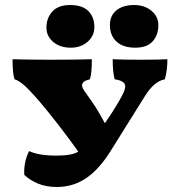

<svg xmlns="http://www.w3.org/2000/svg" viewBox="-20 -738 717 765"><path d="M647 -502Q647 -460 637 -422Q595 -415 558 -356L423 -140Q377 -65 324.5 -29Q272 7 207 7Q164 7 131.5 -6.5Q99 -20 77 -41Q75 -64 80 -89.5Q85 -115 96 -136Q134 -118 205 -118Q268 -118 292 -134Q210 -248 138 -333Q93 -385 72 -402Q51 -419 38 -422Q30 -444 30 -502Q94 -500 184 -500Q283 -500 346 -502Q346 -443 338 -422Q307 -415 307 -398Q307 -389 316 -376Q351 -327 362 -309.5Q373 -292 398 -247Q425 -286 446 -321Q467 -356 474 -373Q479 -386 479 -394Q479 -416 437 -422Q429 -450 429 -502Q469 -500 544 -500Q611 -500 647 -502ZM165 -628Q165 -666 188.5 -692Q212 -718 259 -718Q308 -718 332 -694Q356 -670 356 -630Q356 -595 329 -571.5Q302 -548 262 -548Q219 -548 192 -571Q165 -594 165 -628ZM418 -638Q418 -676 444 -697Q470 -718 514 -718Q556 -718 583.5 -695Q611 -672 611 -638Q611 -599 588.5 -573.5Q566 -548 519 -548Q470 -548 444 -572.5Q418 -597 418 -638Z"/></svg>

Font: Vollkorn SC Black
Style: Regular
Weight: 900
Designer: Friedrich Althausen
Foundry: Friedrich Althausen
Version: Version 4.015